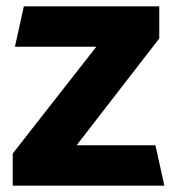

<svg xmlns="http://www.w3.org/2000/svg" viewBox="-20 -584 557 604"><path d="M20 0H497L469 -127H221L481 -463V-564H55L27 -437H283L20 -101Z"/></svg>

Font: All Genders v4
Style: Bold
Weight: 700
Designer: Rassam Alawdi
Foundry: Rassam Art
Version: Version 3.100;FEAKit 1.0